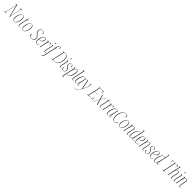

<svg xmlns="http://www.w3.org/2000/svg" viewBox="1497 -5238 9945 9945"><g transform="rotate(45 6469.5 -265.0)"><path d="M-18 0 -16 -10H20Q49 -10 61.5 -19Q74 -28 81 -62L208 -653Q212 -674 212 -684Q212 -704 181 -704H132L134 -714H247L406 -37L530 -616Q535 -641 537 -653.5Q539 -666 539 -674Q539 -704 497 -704H461L463 -714H649L647 -704H610Q590 -704 578 -698Q566 -692 558.5 -673.5Q551 -655 542 -616L409 0H391L227 -693L96 -75Q93 -60 91 -49.5Q89 -39 89 -32Q89 -10 126 -10H167L165 0Z M736 10Q682 10 648 -34.5Q614 -79 614 -172Q614 -215 623 -265.5Q632 -316 650 -365.5Q668 -415 695 -456Q722 -497 757.5 -521.5Q793 -546 836 -546Q889 -546 924.5 -503Q960 -460 960 -362Q960 -319 951 -269Q942 -219 924.5 -169.5Q907 -120 880 -79.5Q853 -39 817 -14.5Q781 10 736 10ZM738 0Q776 0 807 -23Q838 -46 861.5 -85Q885 -124 900.5 -172Q916 -220 924 -271Q932 -322 932 -368Q932 -455 906.5 -495.5Q881 -536 834 -536Q788 -536 752.5 -501.5Q717 -467 692.5 -411.5Q668 -356 655 -291.5Q642 -227 642 -166Q642 -75 668 -37.5Q694 0 738 0Z M1110 10Q1073 10 1059.5 -12Q1046 -34 1046 -63Q1046 -79 1047 -93.5Q1048 -108 1052 -130.5Q1056 -153 1064 -192L1133 -526H1065L1066 -531Q1094 -531 1114 -537.5Q1134 -544 1150 -571Q1166 -598 1179 -659H1189L1163 -536H1244L1242 -526H1161L1089 -177Q1081 -137 1077 -114Q1073 -91 1072.5 -79Q1072 -67 1072 -59Q1072 -29 1080 -14.5Q1088 0 1110 0Q1129 0 1144.5 -6Q1160 -12 1179 -22L1182 -13Q1161 -1 1142.5 4.5Q1124 10 1110 10Z M1389 10Q1335 10 1301 -34.5Q1267 -79 1267 -172Q1267 -215 1276 -265.5Q1285 -316 1303 -365.5Q1321 -415 1348 -456Q1375 -497 1410.5 -521.5Q1446 -546 1489 -546Q1542 -546 1577.5 -503Q1613 -460 1613 -362Q1613 -319 1604 -269Q1595 -219 1577.5 -169.5Q1560 -120 1533 -79.5Q1506 -39 1470 -14.5Q1434 10 1389 10ZM1391 0Q1429 0 1460 -23Q1491 -46 1514.5 -85Q1538 -124 1553.5 -172Q1569 -220 1577 -271Q1585 -322 1585 -368Q1585 -455 1559.5 -495.5Q1534 -536 1487 -536Q1441 -536 1405.5 -501.5Q1370 -467 1345.5 -411.5Q1321 -356 1308 -291.5Q1295 -227 1295 -166Q1295 -75 1321 -37.5Q1347 0 1391 0Z M1992 10Q1935 10 1899.5 -10.5Q1864 -31 1847.5 -64.5Q1831 -98 1831 -137Q1831 -169 1839.5 -178Q1848 -187 1858 -188Q1854 -91 1884.5 -45.5Q1915 0 1988 0Q2062 0 2109 -45.5Q2156 -91 2156 -179Q2156 -215 2146 -240.5Q2136 -266 2112.5 -292.5Q2089 -319 2047 -356Q2016 -384 1994 -407.5Q1972 -431 1960 -459Q1948 -487 1948 -528Q1948 -583 1969 -627.5Q1990 -672 2029 -698Q2068 -724 2122 -724Q2168 -724 2195.5 -706.5Q2223 -689 2235 -663Q2247 -637 2247 -612Q2247 -575 2220 -575Q2223 -614 2216 -645.5Q2209 -677 2187.5 -695.5Q2166 -714 2123 -714Q2055 -714 2013.5 -665.5Q1972 -617 1972 -539Q1972 -502 1982 -476.5Q1992 -451 2013 -428.5Q2034 -406 2065 -377Q2113 -333 2138 -303Q2163 -273 2172.5 -246.5Q2182 -220 2182 -185Q2182 -85 2128 -37.5Q2074 10 1992 10Z M2388 10Q2333 10 2299.5 -37Q2266 -84 2266 -174Q2266 -220 2275.5 -271.5Q2285 -323 2303 -371.5Q2321 -420 2347 -459.5Q2373 -499 2406 -522.5Q2439 -546 2478 -546Q2519 -546 2541 -518.5Q2563 -491 2563 -441Q2563 -380 2532.5 -337Q2502 -294 2451 -271Q2400 -248 2338 -248H2300Q2299 -242 2296.5 -218Q2294 -194 2294 -169Q2294 -95 2319.5 -47.5Q2345 0 2390 0Q2427 0 2456 -30Q2485 -60 2499 -100Q2501 -99 2502.5 -96Q2504 -93 2504 -85Q2504 -66 2489 -44Q2474 -22 2448 -6Q2422 10 2388 10ZM2334 -258Q2392 -258 2437 -281Q2482 -304 2508.5 -348Q2535 -392 2535 -453Q2535 -497 2520.5 -516.5Q2506 -536 2477 -536Q2435 -536 2401 -499.5Q2367 -463 2342 -400Q2317 -337 2302 -258Z M2700 -442Q2704 -460 2705.5 -473Q2707 -486 2707 -493Q2707 -515 2694.5 -520.5Q2682 -526 2657 -526H2644L2647 -536H2744L2719 -405H2721Q2745 -468 2778 -507Q2811 -546 2851 -546Q2880 -546 2892.5 -528Q2905 -510 2905 -490Q2905 -476 2898.5 -467Q2892 -458 2878 -458V-470Q2878 -508 2869.5 -521Q2861 -534 2845 -534Q2821 -534 2798.5 -514.5Q2776 -495 2757 -462.5Q2738 -430 2724 -392Q2710 -354 2702 -318L2634 0H2606Z M3069 -681Q3060 -681 3053.5 -687.5Q3047 -694 3047 -708Q3047 -722 3054 -731.5Q3061 -741 3074 -741Q3095 -741 3095 -715Q3095 -700 3088 -690.5Q3081 -681 3069 -681ZM2992 10Q2937 10 2937 -63Q2937 -89 2942.5 -121Q2948 -153 2954 -181L3017 -478Q3020 -492 3020 -500Q3020 -513 3009.5 -519.5Q2999 -526 2969 -526H2954L2957 -536H3057L2973 -139Q2967 -109 2965.5 -90Q2964 -71 2964 -60Q2964 -32 2971 -16Q2978 0 2997 0Q3024 0 3053 -38L3060 -31Q3044 -12 3028.5 -1Q3013 10 2992 10Z M2997 240Q2984 240 2974 238Q2964 236 2954 232L2957 222Q2974 228 2992 228Q3015 228 3031.5 212.5Q3048 197 3062 157Q3076 117 3091 44L3212 -526H3144L3145 -531L3214 -536L3235 -630Q3249 -694 3276 -732Q3303 -770 3349 -770Q3385 -770 3402 -748.5Q3419 -727 3419 -697Q3419 -658 3392 -658Q3394 -715 3384.5 -737.5Q3375 -760 3349 -760Q3313 -760 3295 -726.5Q3277 -693 3266 -646L3242 -536H3314L3312 -526H3240L3119 45Q3102 125 3085.5 167.5Q3069 210 3048 225Q3027 240 2997 240Z M3457 0 3460 -10H3487Q3516 -10 3529 -18Q3542 -26 3548 -55L3678 -668Q3680 -676 3680 -679Q3680 -682 3680 -684Q3680 -695 3670.5 -699.5Q3661 -704 3646 -704H3607L3610 -714H3788Q3895 -714 3944 -648.5Q3993 -583 3993 -453Q3993 -368 3972.5 -287Q3952 -206 3911 -141.5Q3870 -77 3807.5 -38.5Q3745 0 3662 0ZM3659 -10Q3733 -10 3789.5 -45Q3846 -80 3885.5 -141Q3925 -202 3945 -281.5Q3965 -361 3965 -450Q3965 -584 3919.5 -644Q3874 -704 3788 -704H3712L3565 -10Z M4194 -681Q4185 -681 4178.5 -687.5Q4172 -694 4172 -708Q4172 -722 4179 -731.5Q4186 -741 4199 -741Q4220 -741 4220 -715Q4220 -700 4213 -690.5Q4206 -681 4194 -681ZM4117 10Q4062 10 4062 -63Q4062 -89 4067.5 -121Q4073 -153 4079 -181L4142 -478Q4145 -492 4145 -500Q4145 -513 4134.5 -519.5Q4124 -526 4094 -526H4079L4082 -536H4182L4098 -139Q4092 -109 4090.5 -90Q4089 -71 4089 -60Q4089 -32 4096 -16Q4103 0 4122 0Q4149 0 4178 -38L4185 -31Q4169 -12 4153.5 -1Q4138 10 4117 10Z M4337 10Q4297 10 4272 -8Q4247 -26 4235.5 -52.5Q4224 -79 4224 -104Q4224 -130 4233 -139.5Q4242 -149 4249 -149Q4249 -142 4249 -135.5Q4249 -129 4250 -122Q4253 -69 4273 -34.5Q4293 0 4340 0Q4386 0 4414.5 -35.5Q4443 -71 4443 -132Q4443 -170 4428.5 -201.5Q4414 -233 4375 -265Q4353 -284 4333 -303Q4313 -322 4300.5 -347Q4288 -372 4288 -408Q4288 -452 4306 -483Q4324 -514 4353 -530.5Q4382 -547 4415 -547Q4449 -547 4470 -531.5Q4491 -516 4501 -492.5Q4511 -469 4511 -444Q4511 -404 4486 -404V-431Q4484 -480 4469.5 -508.5Q4455 -537 4414 -537Q4371 -537 4341 -504.5Q4311 -472 4311 -416Q4311 -370 4331.5 -345Q4352 -320 4387 -290Q4421 -262 4444 -230.5Q4467 -199 4467 -143Q4467 -76 4432 -33Q4397 10 4337 10Z M4645 -428Q4650 -453 4653.5 -470.5Q4657 -488 4657 -498Q4657 -517 4645 -521.5Q4633 -526 4607 -526H4597L4600 -536H4693L4664 -393H4666Q4684 -435 4707 -470Q4730 -505 4757.5 -525.5Q4785 -546 4815 -546Q4859 -546 4878 -507Q4897 -468 4897 -400Q4897 -352 4887 -296.5Q4877 -241 4857 -187Q4837 -133 4808 -88.5Q4779 -44 4741 -17Q4703 10 4656 10Q4633 10 4616 3Q4599 -4 4585 -14Q4581 5 4579 15Q4577 25 4575 35L4546 175Q4544 186 4543 194Q4542 202 4542 207Q4542 223 4554 226.5Q4566 230 4594 230H4607L4604 240H4503ZM4655 0Q4693 0 4726 -26.5Q4759 -53 4785.5 -97.5Q4812 -142 4830.5 -196.5Q4849 -251 4859 -308Q4869 -365 4869 -415Q4869 -480 4854.5 -505Q4840 -530 4810 -530Q4780 -530 4753 -507.5Q4726 -485 4704.5 -448.5Q4683 -412 4667.5 -369.5Q4652 -327 4644 -288L4589 -27Q4596 -19 4613 -9.5Q4630 0 4655 0Z M5027 10Q4993 10 4980.5 -12Q4968 -34 4968 -66Q4968 -89 4973 -114.5Q4978 -140 4983 -164L5095 -707Q5097 -715 5097 -718Q5097 -721 5097 -723Q5097 -735 5090.5 -742.5Q5084 -750 5058 -750H5033L5036 -760H5137L5009 -154Q5003 -126 4999.5 -105.5Q4996 -85 4996 -66Q4996 -37 5003.5 -18.5Q5011 0 5033 0Q5064 0 5095 -39L5100 -33Q5084 -14 5067.5 -2Q5051 10 5027 10Z M5231 10Q5189 10 5169 -28Q5149 -66 5149 -134Q5149 -185 5159.5 -241.5Q5170 -298 5190 -352Q5210 -406 5238.5 -450Q5267 -494 5303 -520Q5339 -546 5381 -546Q5410 -546 5428 -534Q5446 -522 5458 -505L5478 -535H5486L5415 -200Q5411 -179 5406.5 -151Q5402 -123 5399 -96.5Q5396 -70 5396 -52Q5396 0 5427 0Q5441 0 5455.5 -9.5Q5470 -19 5487 -38L5493 -31Q5477 -12 5460 -1Q5443 10 5423 10Q5395 10 5384 -9Q5373 -28 5373 -58Q5373 -82 5377 -110Q5381 -138 5385 -163H5382Q5343 -66 5304.5 -28Q5266 10 5231 10ZM5237 0Q5263 0 5288 -24Q5313 -48 5336 -88.5Q5359 -129 5377 -179Q5395 -229 5406 -281L5450 -492Q5440 -514 5421.5 -525Q5403 -536 5381 -536Q5345 -536 5313.5 -509Q5282 -482 5257.5 -437Q5233 -392 5215.5 -337.5Q5198 -283 5188.5 -227Q5179 -171 5179 -123Q5179 -58 5195.5 -29Q5212 0 5237 0Z M5450 240Q5434 240 5415 235.5Q5396 231 5384 223L5389 214Q5400 221 5415.5 225.5Q5431 230 5449 230Q5500 230 5538.5 208.5Q5577 187 5612.5 136Q5648 85 5690 -3L5595 -486Q5590 -515 5582 -520.5Q5574 -526 5554 -526H5544L5546 -536H5614L5686 -172Q5693 -138 5698.5 -107.5Q5704 -77 5709 -42H5712Q5742 -99 5774.5 -166.5Q5807 -234 5829 -309.5Q5851 -385 5851 -466Q5851 -499 5840.5 -509Q5830 -519 5815 -519Q5815 -543 5841 -543Q5854 -543 5863.5 -528.5Q5873 -514 5873 -475Q5873 -410 5852.5 -340.5Q5832 -271 5798.5 -198Q5765 -125 5726 -48Q5684 34 5652.5 89.5Q5621 145 5591.5 178Q5562 211 5528.5 225.5Q5495 240 5450 240Z M6071 0 6074 -10H6103Q6132 -10 6143.5 -18.5Q6155 -27 6158 -43L6290 -664Q6293 -678 6293 -685Q6293 -704 6261 -704H6220L6222 -714H6586L6554 -553H6544Q6549 -588 6552 -612.5Q6555 -637 6555 -654Q6555 -683 6543.5 -693.5Q6532 -704 6509 -704H6325L6258 -380H6458L6455 -370H6254L6178 -10H6384Q6409 -10 6422.5 -15.5Q6436 -21 6445.5 -40Q6455 -59 6465 -100L6481 -161H6496L6456 0Z M6539 0 6542 -10H6557Q6573 -10 6583 -13Q6593 -16 6602 -27Q6611 -38 6624 -62L6735 -271L6679 -472Q6672 -497 6668 -508.5Q6664 -520 6658.5 -523Q6653 -526 6640 -526H6629L6631 -536H6691L6757 -303L6881 -536H6945L6943 -526H6925Q6910 -526 6900 -523.5Q6890 -521 6881.5 -511Q6873 -501 6860 -478L6760 -290L6828 -52Q6836 -25 6840.5 -17.5Q6845 -10 6868 -10H6876L6873 0H6811L6739 -258L6601 0Z M7050 10Q7013 10 6999.5 -12Q6986 -34 6986 -63Q6986 -79 6987 -93.5Q6988 -108 6992 -130.5Q6996 -153 7004 -192L7073 -526H7005L7006 -531Q7034 -531 7054 -537.5Q7074 -544 7090 -571Q7106 -598 7119 -659H7129L7103 -536H7184L7182 -526H7101L7029 -177Q7021 -137 7017 -114Q7013 -91 7012.5 -79Q7012 -67 7012 -59Q7012 -29 7020 -14.5Q7028 0 7050 0Q7069 0 7084.5 -6Q7100 -12 7119 -22L7122 -13Q7101 -1 7082.5 4.5Q7064 10 7050 10Z M7302 -442Q7306 -460 7307.5 -473Q7309 -486 7309 -493Q7309 -515 7296.5 -520.5Q7284 -526 7259 -526H7246L7249 -536H7346L7321 -405H7323Q7347 -468 7380 -507Q7413 -546 7453 -546Q7482 -546 7494.5 -528Q7507 -510 7507 -490Q7507 -476 7500.5 -467Q7494 -458 7480 -458V-470Q7480 -508 7471.5 -521Q7463 -534 7447 -534Q7423 -534 7400.5 -514.5Q7378 -495 7359 -462.5Q7340 -430 7326 -392Q7312 -354 7304 -318L7236 0H7208Z M7572 10Q7530 10 7510 -28Q7490 -66 7490 -134Q7490 -185 7500.5 -241.5Q7511 -298 7531 -352Q7551 -406 7579.5 -450Q7608 -494 7644 -520Q7680 -546 7722 -546Q7751 -546 7769 -534Q7787 -522 7799 -505L7819 -535H7827L7756 -200Q7752 -179 7747.5 -151Q7743 -123 7740 -96.5Q7737 -70 7737 -52Q7737 0 7768 0Q7782 0 7796.5 -9.5Q7811 -19 7828 -38L7834 -31Q7818 -12 7801 -1Q7784 10 7764 10Q7736 10 7725 -9Q7714 -28 7714 -58Q7714 -82 7718 -110Q7722 -138 7726 -163H7723Q7684 -66 7645.5 -28Q7607 10 7572 10ZM7578 0Q7604 0 7629 -24Q7654 -48 7677 -88.5Q7700 -129 7718 -179Q7736 -229 7747 -281L7791 -492Q7781 -514 7762.5 -525Q7744 -536 7722 -536Q7686 -536 7654.5 -509Q7623 -482 7598.5 -437Q7574 -392 7556.5 -337.5Q7539 -283 7529.5 -227Q7520 -171 7520 -123Q7520 -58 7536.5 -29Q7553 0 7578 0Z M8083 10Q8006 10 7957.5 -56.5Q7909 -123 7909 -240Q7909 -341 7933 -428Q7957 -515 7999 -581.5Q8041 -648 8096.5 -685Q8152 -722 8216 -722Q8275 -722 8310 -685.5Q8345 -649 8345 -590Q8345 -575 8337.5 -566Q8330 -557 8318 -557Q8318 -628 8294.5 -670Q8271 -712 8214 -712Q8157 -712 8107 -674.5Q8057 -637 8018.5 -571.5Q7980 -506 7958.5 -420.5Q7937 -335 7937 -240Q7937 -164 7957 -110.5Q7977 -57 8011 -28.5Q8045 0 8085 0Q8200 0 8235 -119Q8239 -116 8242 -109.5Q8245 -103 8245 -93Q8245 -75 8228.5 -50.5Q8212 -26 8176 -8Q8140 10 8083 10Z M8471 10Q8417 10 8383 -34.5Q8349 -79 8349 -172Q8349 -215 8358 -265.5Q8367 -316 8385 -365.5Q8403 -415 8430 -456Q8457 -497 8492.5 -521.5Q8528 -546 8571 -546Q8624 -546 8659.5 -503Q8695 -460 8695 -362Q8695 -319 8686 -269Q8677 -219 8659.5 -169.5Q8642 -120 8615 -79.5Q8588 -39 8552 -14.5Q8516 10 8471 10ZM8473 0Q8511 0 8542 -23Q8573 -46 8596.5 -85Q8620 -124 8635.5 -172Q8651 -220 8659 -271Q8667 -322 8667 -368Q8667 -455 8641.5 -495.5Q8616 -536 8569 -536Q8523 -536 8487.5 -501.5Q8452 -467 8427.5 -411.5Q8403 -356 8390 -291.5Q8377 -227 8377 -166Q8377 -75 8403 -37.5Q8429 0 8473 0Z M9032 10Q9003 10 8991 -9Q8979 -28 8979 -64Q8979 -92 8984.5 -126Q8990 -160 8999 -200L9030 -342Q9034 -361 9041.5 -396Q9049 -431 9049 -459Q9049 -473 9045.5 -489Q9042 -505 9032 -516.5Q9022 -528 9001 -528Q8974 -528 8948.5 -506.5Q8923 -485 8901 -448.5Q8879 -412 8862 -367.5Q8845 -323 8835 -278L8775 0H8747L8841 -442Q8845 -460 8847 -471Q8849 -482 8849 -489Q8849 -509 8840 -517.5Q8831 -526 8805 -526H8796L8798 -536H8889L8853 -373H8855Q8893 -463 8930 -503Q8967 -543 9007 -543Q9044 -543 9059.5 -516.5Q9075 -490 9075 -456Q9075 -431 9068.5 -397Q9062 -363 9054 -326L9024 -186Q9017 -151 9011.5 -118Q9006 -85 9006 -57Q9006 -29 9013 -14.5Q9020 0 9037 0Q9048 0 9061.5 -7.5Q9075 -15 9094 -39L9101 -31Q9080 -6 9064.5 2Q9049 10 9032 10Z M9228 10Q9185 10 9167.5 -30.5Q9150 -71 9150 -132Q9150 -184 9160.5 -241Q9171 -298 9191 -352Q9211 -406 9239 -450Q9267 -494 9302.5 -520Q9338 -546 9380 -546Q9406 -546 9424.5 -535.5Q9443 -525 9456 -507Q9460 -530 9465 -555Q9470 -580 9473 -594L9495 -699Q9497 -708 9498 -715Q9499 -722 9499 -726Q9499 -737 9491.5 -743.5Q9484 -750 9461 -750H9432L9435 -760H9535L9416 -200Q9409 -168 9402.5 -128Q9396 -88 9396 -62Q9396 -27 9405.5 -13.5Q9415 0 9432 0Q9448 0 9461.5 -10.5Q9475 -21 9491 -40L9497 -33Q9484 -14 9466.5 -2Q9449 10 9427 10Q9399 10 9386.5 -9.5Q9374 -29 9374 -67Q9374 -87 9377.5 -110.5Q9381 -134 9386 -163H9383Q9343 -65 9304 -27.5Q9265 10 9228 10ZM9235 -4Q9262 -4 9288.5 -30Q9315 -56 9337.5 -96Q9360 -136 9376 -178Q9392 -220 9399 -251L9451 -492Q9442 -514 9422 -525Q9402 -536 9380 -536Q9344 -536 9312.5 -509Q9281 -482 9256.5 -437.5Q9232 -393 9214.5 -339Q9197 -285 9187.5 -229Q9178 -173 9178 -125Q9178 -62 9193.5 -33Q9209 -4 9235 -4Z M9676 10Q9621 10 9587.5 -37Q9554 -84 9554 -174Q9554 -220 9563.5 -271.5Q9573 -323 9591 -371.5Q9609 -420 9635 -459.5Q9661 -499 9694 -522.5Q9727 -546 9766 -546Q9807 -546 9829 -518.5Q9851 -491 9851 -441Q9851 -380 9820.5 -337Q9790 -294 9739 -271Q9688 -248 9626 -248H9588Q9587 -242 9584.5 -218Q9582 -194 9582 -169Q9582 -95 9607.5 -47.5Q9633 0 9678 0Q9715 0 9744 -30Q9773 -60 9787 -100Q9789 -99 9790.5 -96Q9792 -93 9792 -85Q9792 -66 9777 -44Q9762 -22 9736 -6Q9710 10 9676 10ZM9622 -258Q9680 -258 9725 -281Q9770 -304 9796.5 -348Q9823 -392 9823 -453Q9823 -497 9808.5 -516.5Q9794 -536 9765 -536Q9723 -536 9689 -499.5Q9655 -463 9630 -400Q9605 -337 9590 -258Z M10168 10Q10139 10 10127 -9Q10115 -28 10115 -64Q10115 -92 10120.5 -126Q10126 -160 10135 -200L10166 -342Q10170 -361 10177.5 -396Q10185 -431 10185 -459Q10185 -473 10181.5 -489Q10178 -505 10168 -516.5Q10158 -528 10137 -528Q10110 -528 10084.5 -506.5Q10059 -485 10037 -448.5Q10015 -412 9998 -367.5Q9981 -323 9971 -278L9911 0H9883L9977 -442Q9981 -460 9983 -471Q9985 -482 9985 -489Q9985 -509 9976 -517.5Q9967 -526 9941 -526H9932L9934 -536H10025L9989 -373H9991Q10029 -463 10066 -503Q10103 -543 10143 -543Q10180 -543 10195.5 -516.5Q10211 -490 10211 -456Q10211 -431 10204.5 -397Q10198 -363 10190 -326L10160 -186Q10153 -151 10147.5 -118Q10142 -85 10142 -57Q10142 -29 10149 -14.5Q10156 0 10173 0Q10184 0 10197.5 -7.5Q10211 -15 10230 -39L10237 -31Q10216 -6 10200.5 2Q10185 10 10168 10Z M10389 10Q10349 10 10324 -8Q10299 -26 10287.5 -52.5Q10276 -79 10276 -104Q10276 -130 10285 -139.5Q10294 -149 10301 -149Q10301 -142 10301 -135.5Q10301 -129 10302 -122Q10305 -69 10325 -34.5Q10345 0 10392 0Q10438 0 10466.5 -35.5Q10495 -71 10495 -132Q10495 -170 10480.5 -201.5Q10466 -233 10427 -265Q10405 -284 10385 -303Q10365 -322 10352.5 -347Q10340 -372 10340 -408Q10340 -452 10358 -483Q10376 -514 10405 -530.5Q10434 -547 10467 -547Q10501 -547 10522 -531.5Q10543 -516 10553 -492.5Q10563 -469 10563 -444Q10563 -404 10538 -404V-431Q10536 -480 10521.5 -508.5Q10507 -537 10466 -537Q10423 -537 10393 -504.5Q10363 -472 10363 -416Q10363 -370 10383.5 -345Q10404 -320 10439 -290Q10473 -262 10496 -230.5Q10519 -199 10519 -143Q10519 -76 10484 -33Q10449 10 10389 10Z M10733 10Q10678 10 10644.5 -37Q10611 -84 10611 -174Q10611 -220 10620.5 -271.5Q10630 -323 10648 -371.5Q10666 -420 10692 -459.5Q10718 -499 10751 -522.5Q10784 -546 10823 -546Q10864 -546 10886 -518.5Q10908 -491 10908 -441Q10908 -380 10877.5 -337Q10847 -294 10796 -271Q10745 -248 10683 -248H10645Q10644 -242 10641.5 -218Q10639 -194 10639 -169Q10639 -95 10664.5 -47.5Q10690 0 10735 0Q10772 0 10801 -30Q10830 -60 10844 -100Q10846 -99 10847.5 -96Q10849 -93 10849 -85Q10849 -66 10834 -44Q10819 -22 10793 -6Q10767 10 10733 10ZM10679 -258Q10737 -258 10782 -281Q10827 -304 10853.5 -348Q10880 -392 10880 -453Q10880 -497 10865.5 -516.5Q10851 -536 10822 -536Q10780 -536 10746 -499.5Q10712 -463 10687 -400Q10662 -337 10647 -258Z M11021 10Q10978 10 10960.5 -30.5Q10943 -71 10943 -132Q10943 -184 10953.5 -241Q10964 -298 10984 -352Q11004 -406 11032 -450Q11060 -494 11095.5 -520Q11131 -546 11173 -546Q11199 -546 11217.5 -535.5Q11236 -525 11249 -507Q11253 -530 11258 -555Q11263 -580 11266 -594L11288 -699Q11290 -708 11291 -715Q11292 -722 11292 -726Q11292 -737 11284.5 -743.5Q11277 -750 11254 -750H11225L11228 -760H11328L11209 -200Q11202 -168 11195.5 -128Q11189 -88 11189 -62Q11189 -27 11198.5 -13.5Q11208 0 11225 0Q11241 0 11254.5 -10.5Q11268 -21 11284 -40L11290 -33Q11277 -14 11259.5 -2Q11242 10 11220 10Q11192 10 11179.5 -9.5Q11167 -29 11167 -67Q11167 -87 11170.5 -110.5Q11174 -134 11179 -163H11176Q11136 -65 11097 -27.5Q11058 10 11021 10ZM11028 -4Q11055 -4 11081.5 -30Q11108 -56 11130.5 -96Q11153 -136 11169 -178Q11185 -220 11192 -251L11244 -492Q11235 -514 11215 -525Q11195 -536 11173 -536Q11137 -536 11105.5 -509Q11074 -482 11049.5 -437.5Q11025 -393 11007.5 -339Q10990 -285 10980.5 -229Q10971 -173 10971 -125Q10971 -62 10986.5 -33Q11002 -4 11028 -4Z M11586 0 11587 -10H11601Q11626 -10 11641.5 -13.5Q11657 -17 11666.5 -33Q11676 -49 11683 -85L11814 -703H11726Q11696 -703 11678 -699Q11660 -695 11649 -679Q11638 -663 11629 -626L11615 -570H11604L11639 -714H12028L12000 -570H11989Q11995 -605 11998 -625Q12001 -645 12001 -661Q12001 -687 11990.5 -695Q11980 -703 11952 -703H11842L11711 -85Q11708 -72 11706 -60Q11704 -48 11704 -37Q11704 -18 11719.5 -14Q11735 -10 11763 -10H11774L11772 0Z M12263 10Q12235 10 12221.5 -9Q12208 -28 12208 -61Q12208 -87 12214.5 -125Q12221 -163 12229 -200L12258 -332Q12266 -367 12272 -398.5Q12278 -430 12278 -461Q12278 -490 12269.5 -509Q12261 -528 12235 -528Q12207 -528 12181 -506.5Q12155 -485 12133.5 -454.5Q12112 -424 12098 -395Q12084 -366 12081 -351L12005 0H11977L12125 -694Q12127 -705 12128.5 -712.5Q12130 -720 12130 -725Q12130 -740 12119.5 -745Q12109 -750 12086 -750H12074L12076 -760H12167L12115 -509Q12113 -500 12108.5 -478.5Q12104 -457 12098.5 -434Q12093 -411 12089 -396H12091Q12127 -471 12164 -507Q12201 -543 12240 -543Q12277 -543 12291 -516Q12305 -489 12305 -454Q12305 -423 12298 -390.5Q12291 -358 12286 -332L12257 -200Q12247 -156 12241 -116Q12235 -76 12235 -53Q12235 -30 12242.5 -15Q12250 0 12269 0Q12295 0 12324 -38L12331 -31Q12315 -12 12299.5 -1Q12284 10 12263 10Z M12541 -681Q12532 -681 12525.5 -687.5Q12519 -694 12519 -708Q12519 -722 12526 -731.5Q12533 -741 12546 -741Q12567 -741 12567 -715Q12567 -700 12560 -690.5Q12553 -681 12541 -681ZM12464 10Q12409 10 12409 -63Q12409 -89 12414.5 -121Q12420 -153 12426 -181L12489 -478Q12492 -492 12492 -500Q12492 -513 12481.5 -519.5Q12471 -526 12441 -526H12426L12429 -536H12529L12445 -139Q12439 -109 12437.5 -90Q12436 -71 12436 -60Q12436 -32 12443 -16Q12450 0 12469 0Q12496 0 12525 -38L12532 -31Q12516 -12 12500.5 -1Q12485 10 12464 10Z M12863 10Q12834 10 12822 -9Q12810 -28 12810 -64Q12810 -92 12815.5 -126Q12821 -160 12830 -200L12861 -342Q12865 -361 12872.5 -396Q12880 -431 12880 -459Q12880 -473 12876.5 -489Q12873 -505 12863 -516.5Q12853 -528 12832 -528Q12805 -528 12779.5 -506.5Q12754 -485 12732 -448.5Q12710 -412 12693 -367.5Q12676 -323 12666 -278L12606 0H12578L12672 -442Q12676 -460 12678 -471Q12680 -482 12680 -489Q12680 -509 12671 -517.5Q12662 -526 12636 -526H12627L12629 -536H12720L12684 -373H12686Q12724 -463 12761 -503Q12798 -543 12838 -543Q12875 -543 12890.5 -516.5Q12906 -490 12906 -456Q12906 -431 12899.5 -397Q12893 -363 12885 -326L12855 -186Q12848 -151 12842.5 -118Q12837 -85 12837 -57Q12837 -29 12844 -14.5Q12851 0 12868 0Q12879 0 12892.5 -7.5Q12906 -15 12925 -39L12932 -31Q12911 -6 12895.5 2Q12880 10 12863 10Z"/></g></svg>

Font: Noto Serif Display ExtraCondensed Thin
Style: Italic
Weight: 100
Width: 2
Italic angle: -12°
Designer: Monotype Design Team
Foundry: Monotype Imaging Inc.
Version: Version 2.009